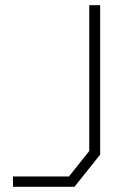

<svg xmlns="http://www.w3.org/2000/svg" viewBox="-20 -720 456 740"><path d="M267 0H30V-40H246L324 -138V-700H366V-124Z"/></svg>

Font: Turret Road Light
Style: Regular
Weight: 300
Designer: Noponies
Foundry: Noponies
Version: Version 1.001; ttfautohint (v1.8)